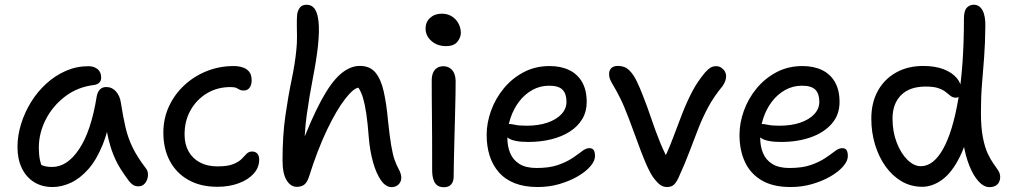

<svg xmlns="http://www.w3.org/2000/svg" viewBox="-20 -780 4278 811"><path d="M202.2 10Q157 10 123.6 -11Q90.2 -32 72 -70.1Q53.8 -108.2 53.8 -159Q53.8 -207 68.9 -255.9Q84 -304.8 111 -348.7Q138 -392.6 175.6 -426.8Q213.2 -461 258.2 -480.7Q303.2 -500.4 353.8 -500.4Q376.6 -500.4 392 -488.1Q407.4 -475.8 407.4 -452Q407.4 -439.8 399.9 -431.5Q392.4 -423.2 377 -421Q307 -412.4 254.6 -372.2Q202.2 -332 173.1 -274.9Q144 -217.8 144 -155.8Q144 -127.4 148.8 -103.9Q153.6 -80.4 170.6 -43.4L119 -111.8Q141.6 -89.2 157.4 -82Q173.2 -74.8 200.4 -74.8Q264.2 -74.8 314.6 -150.7Q365 -226.6 388.4 -372Q391.6 -390.8 401.7 -401.6Q411.8 -412.4 428.8 -412.4Q453.4 -412.4 470 -393.7Q486.6 -375 490.8 -344.8Q499.6 -287.4 510.3 -241.6Q521 -195.8 541.1 -155.2Q561.2 -114.6 595.4 -70.2Q604 -59.8 604.9 -46.7Q605.8 -33.6 601.3 -21.2Q596.8 -8.8 587.5 -0.9Q578.2 7 565.2 7Q551 7 542.2 1.2Q533.4 -4.6 525.4 -14.4Q505.8 -40.6 488.8 -67.5Q471.8 -94.4 458 -128.9Q444.2 -163.4 434.3 -210.6Q424.4 -257.8 419.8 -323.4L452.6 -323.8Q439.4 -231.8 413.2 -167.6Q387 -103.4 352.2 -64.5Q317.4 -25.6 278.7 -7.8Q240 10 202.2 10Z M898 9Q827.4 9 776.2 -19.7Q725 -48.4 697.5 -99.9Q670 -151.4 670 -220Q670 -279.2 693.5 -330.2Q717 -381.2 758.2 -419.6Q799.4 -458 853 -479.5Q906.6 -501 967 -501Q987.4 -501 1004.8 -495.4Q1022.2 -489.8 1032.6 -476.9Q1043 -464 1043 -440Q1043 -422 1034.4 -409.8Q1025.8 -397.6 1009.2 -397.6Q998.2 -397.6 991.8 -401.5Q985.4 -405.4 977.8 -408.8Q970.2 -412.2 953 -412.2Q898.2 -412.2 854.6 -386.2Q811 -360.2 785.3 -315.1Q759.6 -270 759.6 -212Q759.6 -170.8 776.4 -140.7Q793.2 -110.6 824.4 -93.9Q855.6 -77.2 898.2 -77.2Q941.8 -77.2 965.3 -86.8Q988.8 -96.4 1000.7 -108.6Q1012.6 -120.8 1021.6 -130.4Q1030.6 -140 1045 -140Q1059.2 -140 1067 -131Q1074.8 -122 1074.8 -106Q1074.8 -72.4 1051.5 -46.5Q1028.2 -20.6 988 -5.8Q947.8 9 898 9Z M1233.4 9.2Q1208 9.2 1190.7 -18.4Q1173.4 -46 1173.4 -103Q1173.4 -207.6 1185.4 -290.9Q1197.4 -374.2 1211.7 -442.4Q1226 -510.6 1231.6 -567.6Q1234.8 -598.2 1234.5 -624.3Q1234.2 -650.4 1233.8 -673.6Q1233.4 -696.8 1235 -717.2Q1236.6 -733.6 1245.9 -746.8Q1255.2 -760 1275.2 -760Q1296.6 -760 1309 -743.1Q1321.4 -726.2 1325.5 -688.5Q1329.6 -650.8 1323.2 -586.6Q1316 -523.8 1301.7 -450.7Q1287.4 -377.6 1275.9 -296.5Q1264.4 -215.4 1266 -127.6L1244 -144.6Q1294.2 -276.8 1336.5 -355.1Q1378.8 -433.4 1418.7 -467.5Q1458.6 -501.6 1499.4 -501.6Q1542.6 -501.6 1565.8 -473.7Q1589 -445.8 1600.8 -393.6Q1612.6 -341.4 1619.2 -267.8Q1626 -203.6 1632.5 -165.1Q1639 -126.6 1646.9 -104.4Q1654.8 -82.2 1664.4 -65Q1668.8 -57.2 1671.9 -47.9Q1675 -38.6 1675 -29Q1675 -12.4 1663.5 -1Q1652 10.4 1634.2 10.4Q1609.4 10.4 1589.3 -18.3Q1569.2 -47 1555.9 -94.4Q1542.6 -141.8 1538 -196.6Q1533.2 -259.8 1527.2 -299.9Q1521.2 -340 1513.6 -365.6Q1506 -391.2 1494 -409.6Q1473.4 -407.6 1437.7 -361.9Q1402 -316.2 1361.7 -232.3Q1321.4 -148.4 1284.2 -30.6Q1276 -7.2 1263.7 1Q1251.4 9.2 1233.4 9.2Z M1854.8 10.8Q1837.6 10.8 1826.7 2.7Q1815.8 -5.4 1810.6 -22Q1805.4 -38.6 1805.4 -62Q1805.4 -140.4 1805.2 -195.1Q1805 -249.8 1804.5 -290.3Q1804 -330.8 1803.8 -365.8Q1803.6 -400.8 1803.6 -440.4Q1803.6 -458 1808.7 -471.2Q1813.8 -484.4 1825 -492.3Q1836.2 -500.2 1853.2 -500.2Q1874.8 -500.2 1889.2 -484.9Q1903.6 -469.6 1904.6 -439Q1904.6 -416.8 1904 -376.5Q1903.4 -336.2 1901.9 -287Q1900.4 -237.8 1899.3 -188.5Q1898.2 -139.2 1897.2 -98Q1896.2 -56.8 1896.2 -32.6Q1896.2 -13.8 1886.2 -1.5Q1876.2 10.8 1854.8 10.8ZM1863.8 -585.2Q1827 -585.2 1802.3 -606.9Q1777.6 -628.6 1777.6 -659.8Q1777.6 -687.2 1796.9 -704.7Q1816.2 -722.2 1845.8 -722.2Q1871.4 -722.2 1889.6 -710.2Q1907.8 -698.2 1917.2 -679.6Q1926.6 -661 1926.6 -641.2Q1926.6 -622 1912.1 -603.6Q1897.6 -585.2 1863.8 -585.2Z M2251.6 10Q2195.4 10 2154.6 -6Q2113.8 -22 2087.4 -52Q2061 -82 2048.3 -122Q2035.6 -162 2035.6 -210Q2035.6 -261 2054.2 -312.5Q2072.8 -364 2107.8 -406.5Q2142.8 -449 2191.8 -475Q2240.8 -501 2301.6 -501Q2348.8 -501 2383.9 -484.2Q2419 -467.4 2438.6 -433.6Q2458.2 -399.8 2458.2 -349Q2458.2 -308.4 2439.3 -277Q2420.4 -245.6 2386.8 -224.1Q2353.2 -202.6 2308.3 -191.5Q2263.4 -180.4 2211.2 -180.4Q2151.2 -180.4 2127.1 -196.6Q2103 -212.8 2103 -232.8Q2103 -244.6 2108.8 -250.5Q2114.6 -256.4 2129 -256.4Q2140 -256.4 2156.5 -252.7Q2173 -249 2204.2 -249Q2253.8 -249 2291.6 -261.7Q2329.4 -274.4 2351.1 -297.4Q2372.8 -320.4 2372.8 -350Q2372.8 -384 2356.1 -401Q2339.4 -418 2299.8 -418Q2261.2 -418 2228.8 -400Q2196.4 -382 2172.8 -351.1Q2149.2 -320.2 2136.1 -280.7Q2123 -241.2 2123 -198.2Q2123 -162.4 2134.9 -133.5Q2146.8 -104.6 2174 -87.5Q2201.2 -70.4 2246.6 -70.4Q2300.8 -70.4 2337.2 -83.2Q2373.6 -96 2397.8 -112.3Q2422 -128.6 2438.5 -141.4Q2455 -154.2 2469.4 -154.2Q2482.6 -154.2 2487.9 -145.9Q2493.2 -137.6 2493.2 -120.2Q2493.2 -100.2 2473.6 -77.4Q2454 -54.6 2420.2 -35Q2386.4 -15.4 2343.1 -2.7Q2299.8 10 2251.6 10Z M2797.4 10Q2780 10 2766.3 -0.9Q2752.6 -11.8 2736.2 -35Q2720.8 -59.2 2703.9 -99.8Q2687 -140.4 2669.9 -188.3Q2652.8 -236.2 2636.2 -279.2Q2615.2 -334.4 2599.5 -365.7Q2583.8 -397 2573.4 -414.1Q2563 -431.2 2557.9 -442.4Q2552.8 -453.6 2552.8 -468.6Q2552.8 -482.2 2561.7 -491.9Q2570.6 -501.6 2590.8 -501.6Q2619 -501.6 2637.4 -483.7Q2655.8 -465.8 2669.5 -437.1Q2683.2 -408.4 2696.2 -374.6Q2714 -330 2731.2 -278.6Q2748.4 -227.2 2768.2 -178.6Q2788 -130 2810.8 -91.6L2777 -91.2Q2804 -147.2 2823.5 -199.5Q2843 -251.8 2861.9 -300.3Q2880.8 -348.8 2903.4 -392.3Q2926 -435.8 2959.2 -475Q2971 -487.6 2980.7 -494Q2990.4 -500.4 3006 -500.4Q3017.4 -500.4 3026.9 -494Q3036.4 -487.6 3041.7 -478.2Q3047 -468.8 3047 -458Q3047 -446.2 3042.7 -435.9Q3038.4 -425.6 3032.2 -416.6Q2995 -371.4 2971.6 -327.8Q2948.2 -284.2 2930.3 -238.6Q2912.4 -193 2893 -141.4Q2873.6 -89.8 2845.4 -27.8Q2835.4 -7.2 2825.1 1.4Q2814.8 10 2797.4 10Z M3319.6 10Q3244.4 10 3196.7 -18.5Q3149 -47 3126.3 -96.5Q3103.6 -146 3103.6 -210Q3103.6 -261 3122.2 -312.5Q3140.8 -364 3175.8 -406.5Q3210.8 -449 3259.8 -475Q3308.8 -501 3369.6 -501Q3416.8 -501 3451.9 -484.2Q3487 -467.4 3506.6 -433.6Q3526.2 -399.8 3526.2 -349Q3526.2 -295.2 3493.5 -257.6Q3460.8 -220 3405 -200.2Q3349.2 -180.4 3279.2 -180.4Q3219.2 -180.4 3195.1 -196.6Q3171 -212.8 3171 -232.8Q3171 -244.6 3176.8 -250.5Q3182.6 -256.4 3197 -256.4Q3208 -256.4 3224.5 -252.7Q3241 -249 3272.2 -249Q3321.8 -249 3359.6 -261.7Q3397.4 -274.4 3419.1 -297.4Q3440.8 -320.4 3440.8 -350Q3440.8 -384 3424.1 -401Q3407.4 -418 3367.8 -418Q3329.2 -418 3296.8 -400Q3264.4 -382 3240.8 -351.1Q3217.2 -320.2 3204.1 -280.7Q3191 -241.2 3191 -198.2Q3191 -162.4 3202.9 -133.5Q3214.8 -104.6 3242 -87.5Q3269.2 -70.4 3314.6 -70.4Q3368.8 -70.4 3405.2 -83.2Q3441.6 -96 3465.8 -112.3Q3490 -128.6 3506.5 -141.4Q3523 -154.2 3537.4 -154.2Q3550.6 -154.2 3555.9 -145.9Q3561.2 -137.6 3561.2 -120.2Q3561.2 -100.2 3541.6 -77.4Q3522 -54.6 3488.2 -35Q3454.4 -15.4 3411.1 -2.7Q3367.8 10 3319.6 10Z M3875.4 9Q3827.8 9 3788.5 -14Q3749.2 -37 3720.6 -77Q3692 -117 3676.2 -169Q3660.4 -221 3660.4 -279Q3660.4 -346 3687.9 -396Q3715.4 -446 3765.2 -473.8Q3815 -501.6 3880.4 -501.4Q3930 -501.4 3966 -487.5Q4002 -473.6 4021.6 -449.9Q4041.2 -426.2 4041.2 -394.6Q4041.2 -382.4 4034.3 -374.9Q4027.4 -367.4 4018 -367.4Q4004.8 -367.4 3995.9 -374.4Q3987 -381.4 3975.4 -390.9Q3963.8 -400.4 3944.1 -407.4Q3924.4 -414.4 3890.2 -414.4Q3822.4 -414.4 3786.2 -378.2Q3750 -342 3750 -279Q3750 -223.6 3767.6 -178Q3785.2 -132.4 3812.7 -105.2Q3840.2 -78 3869.6 -78Q3922.6 -78 3963.4 -150.5Q4004.2 -223 4027.9 -362.3Q4051.6 -501.6 4051.6 -701.2Q4051.6 -733.8 4063.4 -746.9Q4075.2 -760 4093 -760Q4117.2 -760 4130.1 -736.3Q4143 -712.6 4142 -668.2Q4141.2 -594 4136.8 -536.6Q4132.4 -479.2 4127.9 -424.8Q4123.4 -370.4 4123.4 -305.2Q4123.4 -241.2 4131.7 -199.1Q4140 -157 4152.3 -131.1Q4164.6 -105.2 4176.4 -88.9Q4188.2 -72.6 4196.5 -59.8Q4204.8 -47 4204.8 -31Q4204.8 -20.6 4200 -10.9Q4195.2 -1.2 4185 4.6Q4174.8 10.4 4159.4 10.4Q4135.6 10.4 4113.5 -13.8Q4091.4 -38 4074.6 -79.9Q4057.8 -121.8 4049.3 -175.6Q4040.8 -229.4 4043.2 -287.8L4089 -300.8Q4069 -189 4035.6 -120.6Q4002.2 -52.2 3960.6 -21.6Q3919 9 3875.4 9Z"/></svg>

Font: Shantell Sans Light
Style: Regular
Weight: 300
Designer: Stephen Nixon, Anya Danilova, Shantell Martin
Foundry: Arrow Type
Version: Version 1.011;[c5ecc13dd]